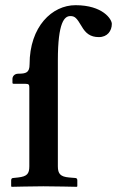

<svg xmlns="http://www.w3.org/2000/svg" viewBox="-20 -718 451 740"><path d="M51 -434C34 -434 28 -422 28 -414V-400C28 -396 29 -395 34 -395H78C92 -395 93 -391 93 -379V-77C93 -48 84 -38 50 -34L31 -32C26 -32 23 -29 23 -23V0L25 2C25 2 111 0 147 0C186 0 276 2 276 2L278 0V-23C278 -29 275 -32 270 -32L246 -34C213 -37 203 -48 203 -77V-485C203 -634 229 -656 251 -656C268 -656 275 -650 295 -616C310 -590 328 -575 361 -575C394 -575 411 -599 411 -626C411 -644 376 -698 271 -698C181 -698 94 -616 94 -470C94 -438 80 -434 51 -434Z"/></svg>

Font: Libertinus Serif Semibold
Style: Regular
Weight: 600
Designer: Philipp H. Poll, Khaled Hosny
Foundry: Caleb Maclennan
Version: Version 7.050;RELEASE